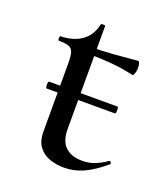

<svg xmlns="http://www.w3.org/2000/svg" viewBox="-95 -525 530 606"><g transform="rotate(20 169.5 -221.5)"><path d="M51 -204Q49 -204 48 -210Q47 -216 48 -221.5Q49 -227 51 -227H280Q283 -227 283.5 -221.5Q284 -216 283.5 -210Q283 -204 280 -204ZM187 12Q163 12 140 4.5Q117 -3 102.5 -22Q88 -41 88 -73V-304Q88 -327 84 -339Q80 -351 69 -355Q58 -359 36 -359Q33 -359 33 -366.5Q33 -374 36 -374Q80 -375 107.5 -395.5Q135 -416 142 -452Q143 -455 150 -455Q157 -455 157 -452V-107Q157 -66 177.5 -47Q198 -28 234 -28Q259 -28 279.5 -37Q300 -46 313 -56Q317 -59 320.5 -54.5Q324 -50 320 -47Q283 -16 252 -2Q221 12 187 12ZM290 -337Q250 -346 213 -349Q176 -352 135 -352V-375Q175 -375 212.5 -378Q250 -381 293 -385Q296 -385 298 -378Q300 -371 300 -362Q300 -354 297 -345Q294 -336 290 -337Z"/></g></svg>

Font: Cormorant Medium
Style: Regular
Weight: 500
Designer: Christian Thalmann (Catharsis Fonts)
Foundry: Catharsis Fonts
Version: Version 4.000